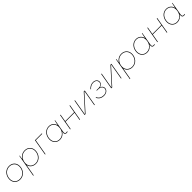

<svg xmlns="http://www.w3.org/2000/svg" viewBox="796 -3055 5786 5786"><g transform="rotate(-45 3688.5 -162.5)"><path d="M297 5C461 5 573 -135 573 -294C573 -429 481 -525 339 -525C173 -525 64 -381 64 -226C64 -91 158 5 297 5ZM298 -15C168 -15 84 -104 84 -228C84 -374 187 -505 338 -505C468 -505 553 -416 553 -292C553 -146 450 -15 298 -15Z M652 200H672L737 -171C758 -67 844 5 966 5C1133 5 1240 -139 1240 -294C1240 -426 1148 -525 1009 -525C902 -525 821 -469 775 -389C780 -420 788 -471 792 -520H778ZM968 -14C834 -14 751 -105 751 -227C751 -238 752 -248 753 -259L761 -306C790 -421 883 -506 1007 -506C1136 -506 1220 -417 1220 -292C1220 -147 1118 -14 968 -14Z M1355 0H1375L1462 -501H1736L1739 -520H1445Z M2274 3C2291 3 2303 1 2319 -3L2323 -24C2305 -19 2292 -17 2273 -17C2222 -17 2220 -62 2230 -118L2248 -221C2250 -230 2252 -240 2253 -249L2300 -520H2285C2271 -464 2261 -408 2250 -352C2229 -454 2148 -525 2032 -525C1871 -525 1768 -381 1768 -226C1768 -94 1856 5 1989 5C2090 5 2167 -49 2212 -126L2210 -119C2190 -36 2221 3 2274 3ZM2030 -506C2158 -506 2237 -415 2237 -293C2237 -141 2137 -14 1991 -14C1868 -14 1788 -103 1788 -228C1788 -373 1886 -506 2030 -506Z M2918 -520 2877 -282H2495L2536 -520H2516L2426 0H2446L2492 -263H2874L2828 0H2848L2938 -520Z M3040 0H3081L3532 -501H3543L3456 0H3476L3566 -520H3525L3074 -19H3063L3150 -520H3130Z M3868 6C3975 6 4053 -56 4053 -144C4053 -196 4018 -241 3954 -262C4030 -275 4074 -325 4074 -391C4074 -464 4012 -523 3915 -523C3838 -523 3764 -486 3713 -423L3727 -412C3776 -470 3842 -504 3914 -504C4000 -504 4054 -457 4054 -390C4054 -315 3996 -275 3919 -275H3821L3817 -257H3883C3974 -257 4033 -205 4033 -142C4033 -65 3965 -13 3870 -13C3788 -13 3703 -43 3664 -139L3646 -130C3683 -42 3758 6 3868 6Z M4177 0H4218L4669 -501H4680L4593 0H4613L4703 -520H4662L4211 -19H4200L4287 -520H4267Z M4769 200H4789L4854 -171C4875 -67 4961 5 5083 5C5250 5 5357 -139 5357 -294C5357 -426 5265 -525 5126 -525C5019 -525 4938 -469 4892 -389C4897 -420 4905 -471 4909 -520H4895ZM5085 -14C4951 -14 4868 -105 4868 -227C4868 -238 4869 -248 4870 -259L4878 -306C4907 -421 5000 -506 5124 -506C5253 -506 5337 -417 5337 -292C5337 -147 5235 -14 5085 -14Z M5991 3C6008 3 6020 1 6036 -3L6040 -24C6022 -19 6009 -17 5990 -17C5939 -17 5937 -62 5947 -118L5965 -221C5967 -230 5969 -240 5970 -249L6017 -520H6002C5988 -464 5978 -408 5967 -352C5946 -454 5865 -525 5749 -525C5588 -525 5485 -381 5485 -226C5485 -94 5573 5 5706 5C5807 5 5884 -49 5929 -126L5927 -119C5907 -36 5938 3 5991 3ZM5747 -506C5875 -506 5954 -415 5954 -293C5954 -141 5854 -14 5708 -14C5585 -14 5505 -103 5505 -228C5505 -373 5603 -506 5747 -506Z M6635 -520 6594 -282H6212L6253 -520H6233L6143 0H6163L6209 -263H6591L6545 0H6565L6655 -520Z M7276 3C7293 3 7305 1 7321 -3L7325 -24C7307 -19 7294 -17 7275 -17C7224 -17 7222 -62 7232 -118L7250 -221C7252 -230 7254 -240 7255 -249L7302 -520H7287C7273 -464 7263 -408 7252 -352C7231 -454 7150 -525 7034 -525C6873 -525 6770 -381 6770 -226C6770 -94 6858 5 6991 5C7092 5 7169 -49 7214 -126L7212 -119C7192 -36 7223 3 7276 3ZM7032 -506C7160 -506 7239 -415 7239 -293C7239 -141 7139 -14 6993 -14C6870 -14 6790 -103 6790 -228C6790 -373 6888 -506 7032 -506Z"/></g></svg>

Font: Fixel Display Thin
Style: Italic
Weight: 100
Italic angle: -10°
Designer: AlfaBravo + MacPaw
Foundry: Kyrylo Tkachov, Marchela Mozhyna, Serhii Makarenko, Maria Weinstein, Zakhar Kryvoshyya
Version: Version 1.210;Glyphs 3.2 (3217)